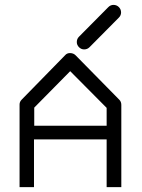

<svg xmlns="http://www.w3.org/2000/svg" viewBox="-20 -814 580 785"><path d="M119 -244V-49H60V-387Q60 -398 69 -407L246 -588Q253.5 -597 266 -597Q280 -597 289 -588L468 -406Q476 -398 476 -385V-49H416V-244ZM120 -300H416V-373L267 -523L120 -374ZM294 -642Q294 -655 303 -664L423 -785Q432 -794 444 -794Q457 -794 466 -785Q475 -776 475 -763Q475 -751 466 -742L346 -621Q337 -612 324 -612Q312 -612 303 -621Q294 -630 294 -642Z"/></svg>

Font: 3270 Nerd Font Mono
Style: Regular
Weight: 400
Monospace: yes
Version: Version 3.0.1;Nerd Fonts 3.0.0